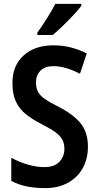

<svg xmlns="http://www.w3.org/2000/svg" viewBox="-20 -957 508 987"><path d="M432 -203Q432 -141 405.5 -93Q379 -45 329.5 -17.5Q280 10 212 10Q161 10 118.5 1.5Q76 -7 38 -27V-146Q78 -124 123 -111Q168 -98 209 -98Q259 -98 285 -125Q311 -152 311 -192Q311 -219 300.5 -239Q290 -259 264.5 -277.5Q239 -296 194 -319Q147 -343 113.5 -369.5Q80 -396 62 -434Q44 -472 44 -529Q43 -618 100.5 -671Q158 -724 254 -724Q303 -724 346.5 -712.5Q390 -701 426 -682L391 -578Q356 -596 321.5 -606.5Q287 -617 255 -617Q211 -617 188 -593.5Q165 -570 165 -534Q165 -505 175.5 -485Q186 -465 211.5 -447.5Q237 -430 283 -407Q357 -369 394.5 -323Q432 -277 432 -203ZM398 -927Q384 -908 358 -880Q332 -852 303 -824Q274 -796 251 -777H172V-789Q198 -826 222.5 -864.5Q247 -903 264 -937H398Z"/></svg>

Font: Noto Sans Hebrew Condensed SemiBold
Style: Regular
Weight: 600
Width: 3
Designer: Monotype Design Team
Foundry: Monotype Imaging Inc.
Version: Version 2.004; ttfautohint (v1.8.4.7-5d5b)